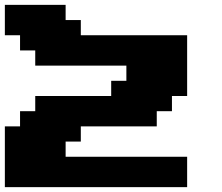

<svg xmlns="http://www.w3.org/2000/svg" viewBox="-20 -645 915 790"><path d="M0 125H750V0H250V-62.5H312.5V-125H625V-187.5H687.5V-250H750V-500H312.5V-562.5H250V-625H0V-500H62.5V-437.5H125V-375H500V-312.5H437.5V-250H125V-187.5H62.5V-125H0Z"/></svg>

Font: Faithful 32x
Style: Bold
Weight: 400
Foundry: Faithful Resource Pack
Version: Version 1.0; January 27, 2023